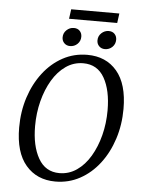

<svg xmlns="http://www.w3.org/2000/svg" viewBox="-55 -824 651 878"><g transform="rotate(5 270.5 -384.5)"><path d="M232 11Q147 11 96.5 -48Q46 -107 46 -221Q46 -295 67 -359.5Q88 -424 126 -473.5Q164 -523 215.5 -551Q267 -579 328 -579Q414 -579 464 -520Q514 -461 514 -347Q514 -274 493 -209Q472 -144 434 -94.5Q396 -45 344.5 -17Q293 11 232 11ZM247 -29Q291 -29 327 -54Q363 -79 388.5 -122Q414 -165 428 -219.5Q442 -274 442 -334Q442 -426 410 -482.5Q378 -539 313 -539Q269 -539 233 -514Q197 -489 171.5 -446Q146 -403 132 -348.5Q118 -294 118 -234Q118 -143 150.5 -86Q183 -29 247 -29ZM230 -736 236 -780H457L451 -736ZM245 -612Q229 -612 218.5 -622.5Q208 -633 208 -649Q208 -669 222.5 -682.5Q237 -696 256 -696Q273 -696 283 -685.5Q293 -675 293 -659Q293 -639 279 -625.5Q265 -612 245 -612ZM405 -612Q389 -612 378.5 -622.5Q368 -633 368 -649Q368 -669 382.5 -682.5Q397 -696 416 -696Q433 -696 443 -685.5Q453 -675 453 -659Q453 -639 439 -625.5Q425 -612 405 -612Z"/></g></svg>

Font: Rasa Light
Style: Italic
Weight: 300
Italic angle: -7.10001°
Designer: Anna Giedrys (Yrsa+Rasa design), David Brezina (Yrsa art-direction, Rasa art-direction, design)
Foundry: Rosetta Type Foundry
Version: Version 2.004